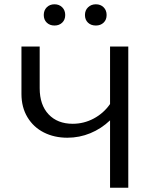

<svg xmlns="http://www.w3.org/2000/svg" viewBox="-20 -875 724 895"><path d="M184 -805Q184 -827 198 -841Q212 -855 234 -855Q256 -855 270 -841Q284 -827 284 -805Q284 -783 270 -769.5Q256 -756 234 -756Q212 -756 198 -769.5Q184 -783 184 -805ZM376 -805Q376 -827 390.5 -841Q405 -855 427 -855Q449 -855 463 -841Q477 -827 477 -805Q477 -783 463 -769.5Q449 -756 427 -756Q404 -756 390 -769.5Q376 -783 376 -805ZM578 -658V0H493V-314Q452 -275 401 -254Q350 -233 294 -233Q233 -233 184.5 -257.5Q136 -282 108 -328.5Q80 -375 80 -437V-658H165V-464Q165 -386 206.5 -342Q248 -298 319 -298Q371 -298 417 -322.5Q463 -347 493 -390V-658Z"/></svg>

Font: Ysabeau SC Medium
Style: Regular
Weight: 500
Designer: Christian Thalmann (Catharsis Fonts)
Version: Version 0.003